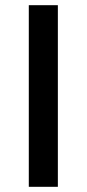

<svg xmlns="http://www.w3.org/2000/svg" viewBox="-20 -720 334 740"><path d="M91 0V-700H203V0Z"/></svg>

Font: Geologica EX
Style: Regular
Weight: 400
Designer: Sindre Bremnes, Frode Helland
Foundry: Monokrom Skriftforlag AS
Version: Version 1.010;gftools[0.9.28]